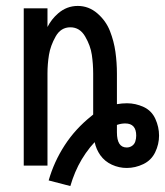

<svg xmlns="http://www.w3.org/2000/svg" viewBox="-20 -558 556 647"><path d="M217 69 144 50Q162 -13 198 -68.5Q234 -124 288 -167L294 -172V-310Q294 -342 289.5 -373Q285 -404 267 -435Q249 -466 217 -466Q185 -466 167.5 -435Q150 -404 145 -373Q140 -342 140 -310V0H60V-530H140V-467Q153 -493 176 -513Q205 -538 242 -538Q279 -538 308 -513Q337 -488 350.5 -453.5Q364 -419 369 -383Q374 -347 374 -310V-207Q391 -210 408 -210Q437 -210 464 -197.5Q491 -185 503.5 -157.5Q516 -130 516 -101Q516 -72 503 -45Q490 -18 463 -5Q436 8 407 8Q381 8 357 -3Q333 -14 318 -35Q304 -55 299 -79Q291 -70 284 -62Q268 -42 255.5 -21Q243 0 233.5 22.5Q224 45 217 69ZM407 -61Q417 -61 425 -66.5Q433 -72 436 -81.5Q439 -91 439 -101Q439 -142 402 -142Q388 -142 374 -137V-134Q374 -128 374 -123V-120V-114V-112Q374 -61 407 -61Z"/></svg>

Font: Iosevka SS01
Style: Regular
Weight: 400
Monospace: yes
Designer: Belleve Invis
Foundry: Belleve Invis
Version: 2.3.3; ttfautohint (v1.8.3)